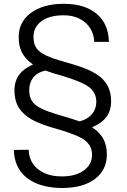

<svg xmlns="http://www.w3.org/2000/svg" viewBox="-20 -733 653 988"><path d="M551.8 -210.4Q551.8 -166.5 530.3 -135Q508.8 -103.5 465.3 -83.5L453.6 -78.1L463.9 -70.8Q496.1 -47.9 512.9 -16.1Q529.8 15.6 529.8 62.5Q529.8 141.1 469.2 187.5Q407.7 234.4 298.8 234.4Q245.1 234.4 197.3 221.2Q185.1 217.8 174.1 213.6Q163.1 209.5 153.1 204.3Q143.1 199.2 133.8 193.4Q124.5 187.5 116.2 180.7Q53.7 129.9 51.3 38.6L127.4 37.6Q129.9 99.6 173.8 136.2Q189.5 148.9 208.5 157.7Q227.5 166.5 250.2 170.7Q272.9 174.8 298.8 174.8Q367.7 174.8 410.2 145Q453.6 114.3 453.6 63.5Q453.6 40 444.1 21.2Q434.6 2.4 416 -11.7Q380.4 -38.1 276.9 -68.4Q189 -91.8 143.1 -118.2Q97.7 -144.5 75.7 -180.7Q54.2 -216.8 54.2 -269Q54.2 -355.5 139.2 -396L149.9 -401.4L140.1 -408.7Q109.4 -431.6 92.8 -463.4Q76.2 -495.1 76.2 -542Q76.2 -581.1 91.6 -611.8Q106.9 -642.6 138.2 -666Q169.9 -689.5 212.2 -701.4Q254.4 -713.4 307.6 -713.4Q363.3 -713.4 406.2 -700Q449.2 -686.5 479.5 -660.2Q538.1 -609.4 540.5 -517.6H464.8Q462.4 -576.7 421.4 -614.7Q399.9 -634.3 371.3 -644.3Q342.8 -654.3 307.6 -654.3Q235.8 -654.3 194.8 -625Q152.3 -594.7 152.3 -543Q152.3 -506.8 167.5 -485.4Q172.4 -478.5 179.7 -471.7Q187 -464.8 196.3 -459Q205.6 -453.1 216.8 -447.8Q250.5 -431.6 320.8 -412.1Q344.2 -405.3 364.3 -399.2Q384.3 -393.1 401.1 -387Q418 -380.9 431.6 -375Q441.4 -370.6 450.7 -366Q460 -361.3 468.3 -356.4Q476.6 -351.6 484.1 -346.2Q491.7 -340.8 498.5 -335Q524.9 -312.5 538.3 -282.5Q551.8 -252.4 551.8 -210.4ZM295.9 -344.2Q252 -356 215.8 -369.1L213.9 -370.1L211.9 -369.6Q169.9 -359.4 149.9 -332.5Q140.1 -319.3 135.3 -303.7Q130.4 -288.1 130.4 -270Q130.4 -233.4 145 -212.4Q151.9 -201.7 164.1 -192.1Q176.3 -182.6 193.4 -174.3Q226.6 -157.7 296.4 -137.7Q330.6 -127.4 353.3 -120.4Q376 -113.3 386.7 -109.4L388.7 -108.4L391.1 -108.9Q431.2 -119.6 453.6 -146Q475.6 -172.9 475.6 -209Q475.6 -255.4 439 -284.2Q420.9 -298.3 385.5 -313.2Q350.1 -328.1 295.9 -344.2Z"/></svg>

Font: Vazir Light FD
Style: Light-FD
Weight: 300
Designer: Saber Rastikerdar
Foundry: Saber Rastikerdar
Version: Version 30.1.0